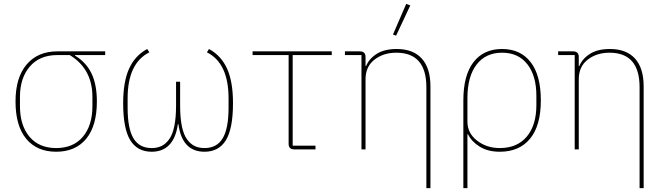

<svg xmlns="http://www.w3.org/2000/svg" viewBox="-20 -771 3437 991"><path d="M60.1 -247.1Q60.1 -370.6 117.4 -438.2Q174.8 -505.9 275.9 -505.9H522.9V-486.8H367.2V-483.9Q423.8 -450.2 451.9 -392.8Q480 -335.4 480 -247.1Q480 -121.6 424.8 -54.7Q369.6 12.2 270 12.2Q170.4 12.2 115.2 -54.7Q60.1 -121.6 60.1 -247.1ZM457 -223.1V-271Q457 -415.5 339.8 -486.8H275.9Q184.6 -486.8 133.8 -427.5Q83 -368.2 83 -271V-223.1Q83 -124 132.1 -65.4Q181.2 -6.8 270 -6.8Q358.9 -6.8 408 -65.4Q457 -124 457 -223.1Z M762.7 12.2Q689 12.2 652.3 -47.4Q615.7 -106.9 615.7 -238.8Q615.7 -349.6 646.5 -417Q677.2 -484.4 739.7 -518.1L751 -501Q638.7 -444.8 638.7 -263.2V-214.8Q638.7 -107.4 668.9 -57.1Q699.2 -6.8 762.7 -6.8Q791.5 -6.8 813.5 -17.3Q835.4 -27.8 853 -52Q870.6 -76.2 879.6 -119.6Q888.7 -163.1 888.7 -225.1V-349.1H909.7V-225.1Q909.7 -163.1 918.7 -119.6Q927.7 -76.2 945.3 -52Q962.9 -27.8 984.9 -17.3Q1006.8 -6.8 1035.6 -6.8Q1099.1 -6.8 1129.4 -57.1Q1159.7 -107.4 1159.7 -214.8V-263.2Q1159.7 -445.3 1047.9 -501L1058.6 -518.1Q1121.1 -484.4 1151.9 -417Q1182.6 -349.6 1182.6 -238.8Q1182.6 -106.9 1146 -47.4Q1109.4 12.2 1035.6 12.2Q919.9 12.2 900.9 -129.9H897.9Q888.7 -60.5 854.7 -24.2Q820.8 12.2 762.7 12.2Z M1498.5 0Q1469.7 0 1469.7 -28.8V-486.8H1283.7V-505.9H1692.4V-486.8H1490.7V-19H1608.4V0Z M2024.4 -586.9 2008.3 -592.8 2076.7 -751 2097.7 -743.2ZM2180.7 200.2V-320.8Q2180.7 -499 2025.4 -499Q1959 -499 1912.8 -463.1Q1866.7 -427.2 1866.7 -361.8V0H1845.7V-486.8H1760.3V-505.9H1837.4Q1866.7 -505.9 1866.7 -477.1V-430.2H1869.6Q1884.8 -467.8 1924.3 -492.9Q1963.9 -518.1 2027.3 -518.1Q2112.3 -518.1 2157 -468.8Q2201.7 -419.4 2201.7 -325.2V200.2Z M2371.6 200.2V-252.9Q2371.6 -382.3 2423.8 -450.2Q2476.1 -518.1 2571.3 -518.1Q2666.5 -518.1 2719 -450.2Q2771.5 -382.3 2771.5 -252.9Q2771.5 -123 2716.1 -55.4Q2660.6 12.2 2559.6 12.2Q2498 12.2 2455.8 -14.2Q2413.6 -40.5 2395.5 -78.1H2392.6V200.2ZM2559.6 -6.8Q2649.4 -6.8 2699 -65.9Q2748.5 -125 2748.5 -229V-276.9Q2748.5 -379.9 2701.9 -439.5Q2655.3 -499 2571.3 -499Q2486.8 -499 2439.7 -437.5Q2392.6 -376 2392.6 -265.1V-143.1Q2392.6 -84 2442.1 -45.4Q2491.7 -6.8 2559.6 -6.8Z M3281.2 200.2V-320.8Q3281.2 -499 3126 -499Q3059.6 -499 3013.4 -463.1Q2967.3 -427.2 2967.3 -361.8V0H2946.3V-486.8H2860.8V-505.9H2938Q2967.3 -505.9 2967.3 -477.1V-430.2H2970.2Q2985.4 -467.8 3024.9 -492.9Q3064.5 -518.1 3127.9 -518.1Q3212.9 -518.1 3257.6 -468.8Q3302.2 -419.4 3302.2 -325.2V200.2Z"/></svg>

Font: Anuphan Thin
Style: Regular
Weight: 250
Designer: Mike Abbink, Paul van der Laan, Pieter van Rosmalen, Mint Tantisuwanna
Foundry: Bold Monday; Cadson Demak
Version: Version 3.002;hotconv 1.0.109;makeotfexe 2.5.65596